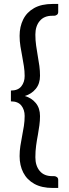

<svg xmlns="http://www.w3.org/2000/svg" viewBox="-20 -786 341 950"><path d="M268 144H241Q186.5 144 150 123.8Q113.5 103.5 95.2 68Q77 32.5 77 -13.5Q77 -39 80.8 -64Q84.5 -89 89.5 -113.5Q94.5 -138 98.2 -162.5Q102 -187 102 -212.5Q102 -243 85.5 -263.8Q69 -284.5 34 -284.5V-338Q69 -338 85.5 -358.8Q102 -379.5 102 -410Q102 -434.5 98.2 -458.5Q94.5 -482.5 90 -506.5Q85 -531.5 81 -557Q77 -582.5 77 -609Q77 -654 94.8 -689.8Q112.5 -725.5 148.8 -746Q185 -766.5 241 -766.5H268V-727Q268 -717 261.2 -712.5Q254.5 -708 248 -708H238Q198 -708 176.5 -682.2Q155 -656.5 155 -614.5Q155 -586.5 158.8 -560.2Q162.5 -534 167 -508.5Q171.5 -484 174.8 -459.8Q178 -435.5 178 -411Q178 -372 156.8 -346.2Q135.5 -320.5 102.5 -311Q135.5 -302 156.8 -276.5Q178 -251 178 -211.5Q178 -188.5 174.8 -165.5Q171.5 -142.5 167.5 -119Q162.5 -93.5 158.8 -66Q155 -38.5 155 -8Q155 34 176.5 59.8Q198 85.5 238 85.5H248Q254.5 85.5 261.2 90Q268 94.5 268 104.5Z"/></svg>

Font: Verano Sans
Style: Regular
Weight: 400
Designer: Lukasz Dziedzic with Adam Twardoch and Botio Nikoltchev
Foundry: tyPoland Lukasz Dziedzic
Version: Version 3.001;December 28, 2019;FontCreator 12.0.0.2547 64-b